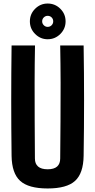

<svg xmlns="http://www.w3.org/2000/svg" viewBox="-20 -1057 538 1086"><path d="M249.5 9Q141.5 9 94.2 -33.8Q47 -76.5 45.5 -175.5Q43.5 -331 43.5 -488Q43.5 -645 45.5 -800H178Q176 -696.5 175.8 -588.5Q175.5 -480.5 176.2 -372.2Q177 -264 177.5 -160.5Q177.5 -130.5 195.5 -115Q213.5 -99.5 249.5 -99.5Q285.5 -99.5 303 -115Q320.5 -130.5 320.5 -160.5Q321.5 -264 322.2 -372.2Q323 -480.5 322.8 -588.5Q322.5 -696.5 320.5 -800H453Q455.5 -645 455.5 -488Q455.5 -331 453 -175.5Q451.5 -76.5 404.5 -33.8Q357.5 9 249.5 9ZM249.5 -835Q208.5 -835 178.8 -864.8Q149 -894.5 149 -936Q149 -978 178.8 -1007.5Q208.5 -1037 249.5 -1037Q291.5 -1037 321.2 -1007.5Q351 -978 351 -936Q351 -894.5 321.2 -864.8Q291.5 -835 249.5 -835ZM249.5 -905Q263 -905 272 -914.2Q281 -923.5 281 -936Q281 -949.5 272 -958.5Q263 -967.5 249.5 -967.5Q237 -967.5 227.8 -958.5Q218.5 -949.5 218.5 -936Q218.5 -923.5 227.8 -914.2Q237 -905 249.5 -905Z"/></svg>

Font: Big Shoulders Text Thin ExtraBold
Style: Regular
Weight: 800
Version: Version 2.002